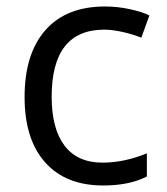

<svg xmlns="http://www.w3.org/2000/svg" viewBox="-20 -565 516 595"><path d="M299.8 9.8Q183.6 9.8 119.9 -61.8Q56.2 -133.3 56.2 -264.2Q56.2 -398.4 120.8 -471.7Q185.5 -544.9 305.2 -544.9Q343.8 -544.9 382.3 -536.6Q420.9 -528.3 442.9 -517.1L418 -448.2Q391.1 -459 359.4 -466.1Q327.6 -473.1 303.2 -473.1Q140.1 -473.1 140.1 -265.1Q140.1 -166.5 179.9 -113.8Q219.7 -61 297.9 -61Q364.7 -61 435.1 -89.8V-18.1Q381.3 9.8 299.8 9.8Z"/></svg>

Font: HunimalSansv1.5
Style: Regular
Weight: 400
Foundry: Ascender Corporation
Version: Version 1.10